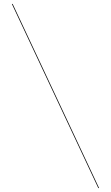

<svg xmlns="http://www.w3.org/2000/svg" viewBox="-20 -800 560 970"><path d="M44 -780 480.5 150H476.5L40 -780Z"/></svg>

Font: Bodoni* 48pt
Style: Bold
Weight: 700
Version: Version 2.3